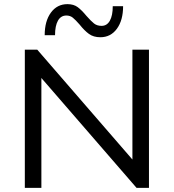

<svg xmlns="http://www.w3.org/2000/svg" viewBox="-20 -908 840 928"><path d="M700 -668V0H640L180 -531V0H100V-668H160L620 -137V-668ZM465 -728Q432 -728 410 -744Q388 -760 365 -789Q345 -812 332 -822.5Q319 -833 301 -833Q274 -833 260 -808Q246 -783 246 -738H196Q196 -806 226 -847Q256 -888 306 -888Q336 -888 355.5 -873.5Q375 -859 398 -831Q420 -806 434.5 -794.5Q449 -783 471 -783Q497 -783 511 -808Q525 -833 525 -878H575Q575 -810 545 -769Q515 -728 465 -728Z"/></svg>

Font: Madhuban Light
Style: Regular
Weight: 300
Designer: jaikishan Patel
Foundry: MagicType
Version: Version 1.000